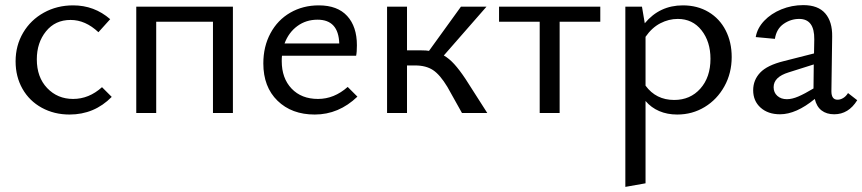

<svg xmlns="http://www.w3.org/2000/svg" viewBox="-20 -442 3373 751"><path d="M41 -202Q41 -264 70.5 -314Q100 -364 151.5 -392.5Q203 -421 266 -421Q349 -421 411 -367L365 -316Q314 -364 256 -364Q196 -364 160 -319.5Q124 -275 124 -210Q124 -140 164.5 -97.5Q205 -55 266 -55Q328 -55 379 -101L417 -63Q349 6 252 6Q192 6 143.5 -20.5Q95 -47 68 -94.5Q41 -142 41 -202Z M891 0H813V-357H591V0H513V-416H891Z M1378 -64Q1305 6 1211 6Q1121 6 1065.5 -48Q1010 -102 1010 -194Q1010 -260 1038 -312Q1066 -364 1115.5 -392.5Q1165 -421 1227 -421Q1300 -421 1338 -379.5Q1376 -338 1376 -265Q1376 -238 1373 -224H1083Q1082 -217 1082 -203Q1082 -136 1120.5 -95.5Q1159 -55 1224 -55Q1287 -55 1340 -102ZM1093 -272H1307Q1304 -365 1222 -365Q1177 -365 1143 -340Q1109 -315 1093 -272Z M1886 0H1787L1730 -102Q1701 -150 1673.5 -168Q1646 -186 1604 -186H1572V0H1494V-416H1572V-245H1629Q1649 -245 1658 -243L1783 -416H1883L1716 -225Q1737 -213 1757 -191Q1777 -169 1801 -133Z M2328 -357H2169V0H2091V-357H1932V-416H2328Z M2842 -219Q2842 -156 2813.5 -104.5Q2785 -53 2736.5 -23.5Q2688 6 2629 6Q2590 6 2558.5 -7.5Q2527 -21 2505 -47V275L2426 289V-416H2491L2502 -351Q2560 -421 2651 -421Q2708 -421 2751.5 -395Q2795 -369 2818.5 -323Q2842 -277 2842 -219ZM2759 -212Q2759 -279 2724 -323.5Q2689 -368 2631 -368Q2596 -368 2563 -351Q2530 -334 2505 -298V-107Q2546 -51 2617 -51Q2680 -51 2719.5 -95.5Q2759 -140 2759 -212Z M3333 -50Q3299 5 3243 5Q3213 5 3193.5 -10Q3174 -25 3167 -55Q3094 5 3031 5Q2984 5 2955 -21Q2926 -47 2926 -89Q2926 -129 2953.5 -158Q2981 -187 3046 -203L3164 -233L3165 -288Q3166 -368 3106 -368Q3073 -368 3045 -348.5Q3017 -329 3011 -290L2936 -297Q2942 -332 2969 -360.5Q2996 -389 3036.5 -405.5Q3077 -422 3122 -422Q3180 -422 3208 -389.5Q3236 -357 3235 -299L3232 -85Q3232 -52 3256 -52Q3267 -52 3278 -58.5Q3289 -65 3297 -78ZM3058 -54Q3078 -54 3102.5 -64.5Q3127 -75 3162 -96V-99L3163 -190L3065 -159Q3006 -141 3006 -101Q3006 -80 3020.5 -67Q3035 -54 3058 -54Z"/></svg>

Font: Ysabeau Medium
Style: Regular
Weight: 500
Designer: Christian Thalmann (Catharsis Fonts)
Version: Version 0.003